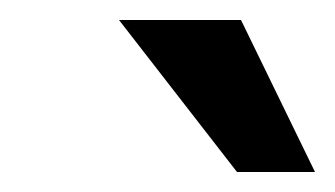

<svg xmlns="http://www.w3.org/2000/svg" viewBox="-20 -753 335 192"><path d="M221 -733 295 -581H217L99 -733Z"/></svg>

Font: Rosario Light
Style: Italic
Weight: 300
Italic angle: -8.05°
Designer: Hector Gatti
Foundry: Omnibus Type
Version: Version 1.101; ttfautohint (v1.8.1.43-b0c9)